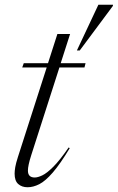

<svg xmlns="http://www.w3.org/2000/svg" viewBox="-20 -778 496 808"><path d="M111.5 -125Q104 -101.5 100.8 -86Q97.5 -70.5 97.5 -60Q97.5 -31 126 -31Q139 -31 158 -40Q177 -49 204.2 -76Q231.5 -103 269 -157.5L273.5 -154.5Q233 -87.5 202 -51.8Q171 -16 145.5 -3Q120 10 96 10Q72 10 56.8 -3.5Q41.5 -17 41.5 -47Q41.5 -58.5 44.2 -74.8Q47 -91 55.5 -117.5L176.5 -494H73.5L80 -512H182L221.5 -635H275L235.5 -512H340L335.5 -494H230ZM303.5 -565.5 394 -758H455.5L455 -753L315.5 -565.5Z"/></svg>

Font: Newsreader 72pt Light
Style: Italic
Weight: 300
Italic angle: -17°
Designer: Hugues Gentile
Foundry: Production Type
Version: Version 1.003; ttfautohint (v1.8.3)